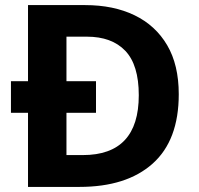

<svg xmlns="http://www.w3.org/2000/svg" viewBox="-20 -734 780 754"><path d="M314 -714Q426 -714 508.5 -674Q591 -634 636.5 -556.5Q682 -479 682 -364Q682 -183 579.5 -91.5Q477 0 292 0H90V-291H23V-415H90V-714ZM321 -590H241V-415H357V-291H241V-125H305Q525 -125 525 -360Q525 -479 472 -534.5Q419 -590 321 -590Z"/></svg>

Font: Noto Sans Medefaidrin
Style: Bold
Weight: 700
Designer: Dalton Maag Ltd
Foundry: Dalton Maag Ltd
Version: Version 1.002; ttfautohint (v1.8.4.7-5d5b)